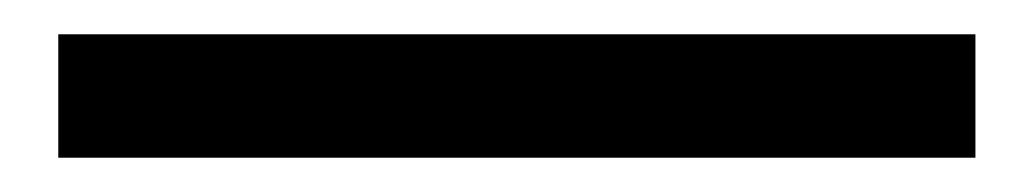

<svg xmlns="http://www.w3.org/2000/svg" viewBox="-20 55 602 112"><path d="M14 147V75H549V147Z"/></svg>

Font: Source Han Sans TC Medium
Style: Regular
Weight: 500
Designer: Ryoko NISHIZUKA Ë•øÂ°öÊ∂ºÂ≠ê (kana, bopomofo & ideographs); Paul D. Hunt (Latin, Greek & Cyrillic); Sandoll Communicatio
Foundry: Adobe
Version: Version 2.004;hotconv 1.0.118;makeotfexe 2.5.65603